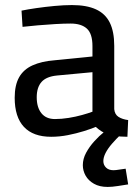

<svg xmlns="http://www.w3.org/2000/svg" viewBox="-20 -530 545 758"><path d="M182 10Q111 10 74.5 -29Q38 -68 38 -144Q38 -194 55.5 -225Q73 -256 108.5 -272Q144 -288 195 -292L345 -307V-348Q345 -397 323 -417Q301 -437 259 -437Q233 -437 198.5 -435Q164 -433 129.5 -430Q95 -427 69 -424L65 -488Q89 -493 123.5 -498Q158 -503 195.5 -506.5Q233 -510 264 -510Q322 -510 359 -493Q396 -476 413.5 -440.5Q431 -405 431 -349V-99Q433 -78 448 -68.5Q463 -59 486 -56L483 10Q469 10 455.5 9Q442 8 430 6Q418 4 408 1Q393 -4 381 -11.5Q369 -19 358 -29Q339 -21 310 -12Q281 -3 248 3.5Q215 10 182 10ZM197 -60Q223 -60 251 -64.5Q279 -69 304 -76Q329 -83 345 -89V-245L206 -232Q163 -228 144 -206.5Q125 -185 125 -146Q125 -106 143.5 -83Q162 -60 197 -60ZM405 208Q373 208 351 195.5Q329 183 318 163.5Q307 144 307 122Q307 97 320 73Q333 49 352.5 27.5Q372 6 391 -9L459 -1Q439 18 422.5 37Q406 56 397 73.5Q388 91 388 106Q388 121 398.5 131.5Q409 142 428 142Q437 142 451.5 139.5Q466 137 476 136L486 198Q467 201 444.5 204.5Q422 208 405 208Z"/></svg>

Font: Cairo Play Medium
Style: Regular
Weight: 500
Version: Version 3.119